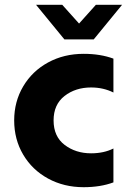

<svg xmlns="http://www.w3.org/2000/svg" viewBox="-20 -770 546 799"><path d="M39 -269Q39 -347 76.5 -410.5Q114 -474 180 -510Q246 -546 328 -546Q398 -546 452 -526V-385Q410 -406 359 -406Q294 -406 248.5 -370.5Q203 -335 203 -269Q203 -202 249 -167Q295 -132 359 -132Q412 -132 452 -152V-11Q398 9 328 9Q246 9 180 -27Q114 -63 76.5 -126.5Q39 -190 39 -269ZM130 -750H239L309 -672L379 -750H488L370 -606H248Z"/></svg>

Font: Chess Sans
Style: Bold
Weight: 700
Designer: Wolf Bōese
Foundry: Wolf Bōese
Version: Version 7.223